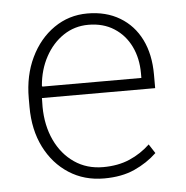

<svg xmlns="http://www.w3.org/2000/svg" viewBox="-45 -582 615 635"><g transform="rotate(-5 263.0 -264.0)"><path d="M275.9 10.3Q210 10.3 159.2 -22.5Q108.4 -55.2 79.3 -113Q50.3 -170.9 50.3 -246.6V-275.4Q50.3 -351.1 78.9 -410.4Q107.4 -469.7 156.7 -503.9Q206.1 -538.1 267.6 -538.1Q329.6 -538.1 375.2 -510.7Q420.9 -483.4 445.3 -434.1Q469.7 -384.8 469.7 -317.4V-272.5H93.8L93.3 -243.2Q93.8 -181.2 116.7 -132.3Q139.6 -83.5 180.7 -55.4Q221.7 -27.3 275.9 -27.3Q325.7 -27.3 364 -43.9Q402.3 -60.5 432.1 -88.9L451.7 -58.6Q419.9 -28.3 377.2 -9Q334.5 10.3 275.9 10.3ZM98.6 -310.1H427.2V-325.7Q427.2 -375.5 408 -415Q388.7 -454.6 352.8 -477.5Q316.9 -500.5 267.6 -500.5Q221.7 -500.5 184.8 -475.8Q147.9 -451.2 124.8 -408.7Q101.6 -366.2 97.2 -313Z"/></g></svg>

Font: Roboto Slab ExtraLight
Style: Regular
Weight: 250
Designer: Google
Version: Version 2.000; ttfautohint (v1.8.1.43-b0c9)